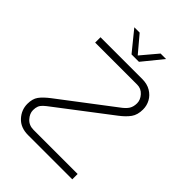

<svg xmlns="http://www.w3.org/2000/svg" viewBox="-249 -998 1116 1116"><g transform="rotate(45 309.0 -440.0)"><path d="M191 0Q129 0 94 -38Q59 -76 59 -126Q59 -167 77 -192Q95 -217 134 -247L452 -489Q484 -512 496 -531.5Q508 -551 508 -579Q508 -607 486 -631.5Q464 -656 432 -656H86V-700H429Q470 -700 499 -682.5Q528 -665 543 -637.5Q558 -610 558 -578Q558 -534 538 -506Q518 -478 481 -450L168 -211Q145 -194 132 -182Q119 -170 113.5 -156.5Q108 -143 108 -123Q108 -95 131 -69.5Q154 -44 192 -44H554V0ZM284 -757 184 -880H228L314 -778L400 -880H445L345 -757Z"/></g></svg>

Font: MuseoModerno ExtraLight
Style: Regular
Weight: 200
Designer: Pablo Cosgaya, Héctor Gatti, Marcela Romero, and the Authors of The MuseoModerno Project.
Foundry: Omnibus-Type Team
Version: Version 1.001